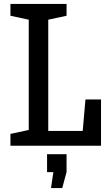

<svg xmlns="http://www.w3.org/2000/svg" viewBox="-20 -740 560 975"><path d="M414 -235H493V0H33V-60L126 -80V-640L33 -660V-720H318V-660L225 -640V-75H400ZM219 43H318V134L296 215H239L251 134H219Z"/></svg>

Font: Hermeneus One
Style: Regular
Weight: 400
Designer: Rodrigo Fuenzalida, Pablo Impallari
Foundry: Pablo Impallari, Rodrigo Fuenzalida
Version: Version 1.002; ttfautohint (v0.93) -l 8 -r 50 -G 200 -x 14 -